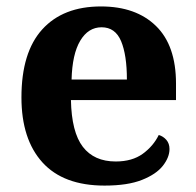

<svg xmlns="http://www.w3.org/2000/svg" viewBox="-20 -569 612 599"><path d="M306.1 10Q178 10 112.4 -62.3Q46.9 -134.6 46.9 -265.2Q46.9 -405.7 111.8 -477.3Q176.8 -548.9 295 -548.9Q404.2 -548.9 466.6 -488Q529.1 -427.2 529.1 -308.2V-256.9H201.3Q203.3 -156.6 238.5 -110.9Q273.7 -65.2 341 -65.2Q392.4 -65.2 425.5 -89.3Q458.5 -113.4 475.3 -147.9Q489.3 -143.8 499.1 -132.5Q508.8 -121.1 508.8 -104.1Q508.8 -78.3 488.1 -51.8Q467.3 -25.3 422.8 -7.7Q378.3 10 306.1 10ZM375.9 -320.8Q375.9 -397.3 357.8 -440.6Q339.6 -483.9 297 -483.9Q255.4 -483.9 230.4 -442.1Q205.4 -400.4 203.3 -320.8Z"/></svg>

Font: Noto Serif Sinhala
Style: Regular
Weight: 400
Designer: Jelle Bosma - Monotype Design Team
Foundry: Monotype Imaging Inc.
Version: Version 2.006